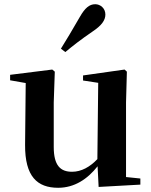

<svg xmlns="http://www.w3.org/2000/svg" viewBox="-20 -875 718 911"><path d="M269 -644 290 -628C325 -657 360 -685 420 -726C462 -754 480 -779 480 -806C480 -836 456 -855 432 -855C404 -855 383 -837 359 -795C320 -727 295 -686 269 -644ZM448 12 646 1V-28L578 -35V-389L582 -535L571 -545L374 -517V-493L446 -482L442 -120C407 -83 366 -60 322 -60C267 -60 235 -89 235 -178V-389L240 -535L228 -545L28 -520V-494L102 -481L99 -188C98 -37 157 16 256 16C333 16 395 -25 443 -86Z"/></svg>

Font: GenRyuMin2 TW B
Style: Regular
Weight: 700
Version: Version 2.100;PS 2.1;hotconv 16.6.51;makeotf.lib2.5.65220 DE